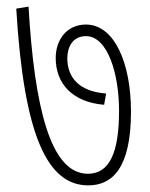

<svg xmlns="http://www.w3.org/2000/svg" viewBox="-20 -609 451 579"><path d="M375 -272C375 -419 325 -535 239 -535C184 -535 148 -492 148 -434C148 -357 198 -301 294 -293L300 -327C217 -333 183 -377 183 -433C183 -467 199 -500 239 -500C305 -500 339 -386 339 -275C339 -148 310 -85 245 -85C132 -85 84 -285 66 -589L29 -583C52 -197 124 -50 246 -50C318 -50 375 -101 375 -272Z"/></svg>

Font: Noto Sans ExtraCondensed ExtraLight
Style: Regular
Weight: 200
Width: 2
Designer: Monotype Design Team
Foundry: Monotype Imaging Inc.
Version: Version 2.013